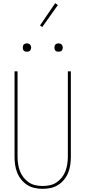

<svg xmlns="http://www.w3.org/2000/svg" viewBox="-20 -1186 540 1214"><path d="M250 8Q224 8 199 2.5Q174 -3 152.5 -16.5Q131 -30 114.5 -50.5Q98 -71 88.5 -95Q79 -119 75.5 -144Q72 -169 72 -195V-735H91V-195Q91 -172 94.5 -149Q98 -126 106 -104.5Q114 -83 128.5 -64.5Q143 -46 162 -33Q181 -20 204 -15Q227 -10 250 -10Q273 -10 296 -15Q319 -20 338 -33Q357 -46 371.5 -64.5Q386 -83 394 -104.5Q402 -126 405.5 -149Q409 -172 409 -195V-735H428V-195Q428 -169 424.5 -144Q421 -119 411.5 -95Q402 -71 385.5 -50.5Q369 -30 347.5 -16.5Q326 -3 301 2.5Q276 8 250 8ZM350 -859Q345 -859 339.5 -860.5Q334 -862 330.5 -865.5Q327 -869 325.5 -874.5Q324 -880 324 -885Q324 -890 325.5 -895.5Q327 -901 330.5 -904.5Q334 -908 339.5 -910Q345 -912 350 -912Q355 -912 360.5 -910Q366 -908 369.5 -904.5Q373 -901 375 -895.5Q377 -890 377 -885Q377 -880 375 -874.5Q373 -869 369.5 -865.5Q366 -862 360.5 -860.5Q355 -859 350 -859ZM150 -859Q145 -859 139.5 -860.5Q134 -862 130.5 -865.5Q127 -869 125.5 -874.5Q124 -880 124 -885Q124 -890 125.5 -895.5Q127 -901 130.5 -904.5Q134 -908 139.5 -910Q145 -912 150 -912Q155 -912 160.5 -910Q166 -908 169.5 -904.5Q173 -901 175 -895.5Q177 -890 177 -885Q177 -880 175 -874.5Q173 -869 169.5 -865.5Q166 -862 160.5 -860.5Q155 -859 150 -859ZM247 -1015 233 -1025 329 -1166 346 -1154Z"/></svg>

Font: Iosevka Thin
Style: Regular
Weight: 100
Monospace: yes
Designer: Belleve Invis
Foundry: Belleve Invis
Version: Version 32.5.0; ttfautohint (v1.8.4)